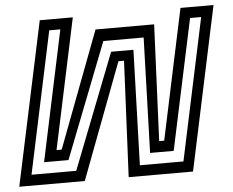

<svg xmlns="http://www.w3.org/2000/svg" viewBox="-62 -759 994 819"><g transform="rotate(-5 434.5 -350.0)"><path d="M137 -700H278.5L160 -142H182L370.5 -640H621.5L599.5 -142H621L739.5 -700H881L732 0H456.5L480 -496.5H456L268.5 0H-12ZM173.5 -653.5 44.5 -46.5H236L428.5 -539.5H524L508.5 -46.5H695L824 -653.5H776.5L657.5 -95H556.5L572 -588H399.5L207 -95H102.5L221 -653.5Z"/></g></svg>

Font: Tourney Thin Medium
Style: Italic
Weight: 500
Italic angle: -12°
Version: Version 1.015